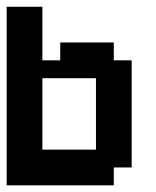

<svg xmlns="http://www.w3.org/2000/svg" viewBox="-20 -556 469 576"><path d="M107.1 -535.7V-375H160.7V-428.6H321.4V-375H375V-53.6H321.4V0H0V-535.7ZM107.1 -321.4V-107.1H267.9V-321.4Z"/></svg>

Font: Jersey 10
Style: Regular
Weight: 400
Designer: Sarah Cadigan-Fried
Version: Version 1.000